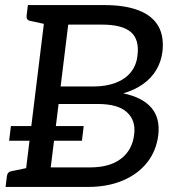

<svg xmlns="http://www.w3.org/2000/svg" viewBox="-20 -737 680 757"><path d="M16 -182 23 -240H310L303 -182ZM74 0 162 -717H391Q473 -717 527 -696Q581 -675 604.5 -633.5Q628 -592 620 -530Q615 -493 596 -461Q577 -429 544 -405.5Q511 -382 466 -369Q542 -353 577 -312Q612 -271 604 -204Q596 -141 559.5 -95.5Q523 -50 463.5 -25Q404 0 328 0ZM180 -77H335Q413 -77 457.5 -111.5Q502 -146 509 -207Q516 -262 480.5 -294.5Q445 -327 366 -327H211ZM219 -396H347Q398 -396 436 -410.5Q474 -425 496 -452.5Q518 -480 522 -518Q530 -581 496 -610.5Q462 -640 381 -640H249ZM2 0 7 -41Q8 -50 12.5 -55.5Q17 -61 25 -62L102 -78L104 0ZM192 -717 171 -639 98 -655Q90 -657 87 -662Q84 -667 85 -676L90 -717Z"/></svg>

Font: Aleo
Style: Italic
Weight: 400
Italic angle: -7°
Designer: Alessio Laiso
Foundry: Alessio Laiso
Version: Version 2.001;gftools[0.9.29]